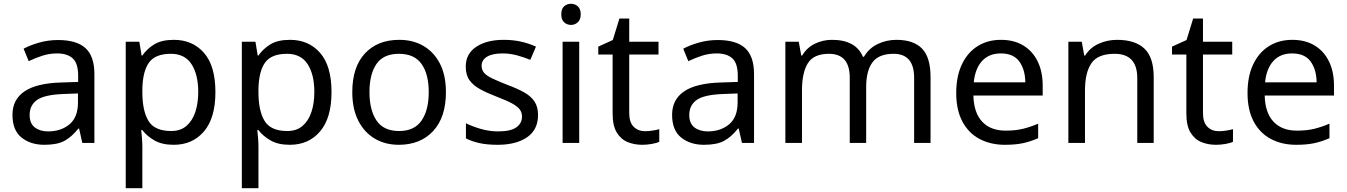

<svg xmlns="http://www.w3.org/2000/svg" viewBox="-20 -757 7137 1017"><path d="M288 -545Q386 -545 433 -502Q480 -459 480 -365V0H416L399 -76H395Q360 -32 321.5 -11Q283 10 215 10Q142 10 94 -28.5Q46 -67 46 -149Q46 -229 109 -272.5Q172 -316 303 -320L394 -323V-355Q394 -422 365 -448Q336 -474 283 -474Q241 -474 203 -461.5Q165 -449 132 -433L105 -499Q140 -518 188 -531.5Q236 -545 288 -545ZM314 -259Q214 -255 175.5 -227Q137 -199 137 -148Q137 -103 164.5 -82Q192 -61 235 -61Q303 -61 348 -98.5Q393 -136 393 -214V-262Z M901 -546Q1000 -546 1060.5 -477Q1121 -408 1121 -269Q1121 -132 1060.5 -61Q1000 10 900 10Q838 10 797.5 -13.5Q757 -37 734 -68H728Q730 -51 732 -25Q734 1 734 20V240H646V-536H718L730 -463H734Q758 -498 797 -522Q836 -546 901 -546ZM885 -472Q803 -472 769.5 -426Q736 -380 734 -286V-269Q734 -170 766.5 -116.5Q799 -63 887 -63Q936 -63 967.5 -90Q999 -117 1014.5 -163.5Q1030 -210 1030 -270Q1030 -362 994.5 -417Q959 -472 885 -472Z M1516 -546Q1615 -546 1675.5 -477Q1736 -408 1736 -269Q1736 -132 1675.5 -61Q1615 10 1515 10Q1453 10 1412.5 -13.5Q1372 -37 1349 -68H1343Q1345 -51 1347 -25Q1349 1 1349 20V240H1261V-536H1333L1345 -463H1349Q1373 -498 1412 -522Q1451 -546 1516 -546ZM1500 -472Q1418 -472 1384.5 -426Q1351 -380 1349 -286V-269Q1349 -170 1381.5 -116.5Q1414 -63 1502 -63Q1551 -63 1582.5 -90Q1614 -117 1629.5 -163.5Q1645 -210 1645 -270Q1645 -362 1609.5 -417Q1574 -472 1500 -472Z M2342 -269Q2342 -136 2274.5 -63Q2207 10 2092 10Q2021 10 1965.5 -22.5Q1910 -55 1878 -117.5Q1846 -180 1846 -269Q1846 -402 1913 -474Q1980 -546 2095 -546Q2168 -546 2223.5 -513.5Q2279 -481 2310.5 -419.5Q2342 -358 2342 -269ZM1937 -269Q1937 -174 1974.5 -118.5Q2012 -63 2094 -63Q2175 -63 2213 -118.5Q2251 -174 2251 -269Q2251 -364 2213 -418Q2175 -472 2093 -472Q2011 -472 1974 -418Q1937 -364 1937 -269Z M2830 -148Q2830 -70 2772 -30Q2714 10 2616 10Q2560 10 2519.5 1Q2479 -8 2448 -24V-104Q2480 -88 2525.5 -74.5Q2571 -61 2618 -61Q2685 -61 2715 -82.5Q2745 -104 2745 -140Q2745 -160 2734 -176Q2723 -192 2694.5 -208Q2666 -224 2613 -244Q2561 -264 2524 -284Q2487 -304 2467 -332Q2447 -360 2447 -404Q2447 -472 2502.5 -509Q2558 -546 2648 -546Q2697 -546 2739.5 -536.5Q2782 -527 2819 -510L2789 -440Q2755 -454 2718 -464Q2681 -474 2642 -474Q2588 -474 2559.5 -456.5Q2531 -439 2531 -409Q2531 -387 2544 -371.5Q2557 -356 2587.5 -341.5Q2618 -327 2669 -307Q2720 -288 2756 -268Q2792 -248 2811 -219.5Q2830 -191 2830 -148Z M3005 -737Q3025 -737 3040.5 -723.5Q3056 -710 3056 -681Q3056 -653 3040.5 -639Q3025 -625 3005 -625Q2983 -625 2968 -639Q2953 -653 2953 -681Q2953 -710 2968 -723.5Q2983 -737 3005 -737ZM3048 -536V0H2960V-536Z M3397 -62Q3417 -62 3438 -65.5Q3459 -69 3472 -73V-6Q3458 1 3432 5.5Q3406 10 3382 10Q3340 10 3304.5 -4.5Q3269 -19 3247 -55Q3225 -91 3225 -156V-468H3149V-510L3226 -545L3261 -659H3313V-536H3468V-468H3313V-158Q3313 -109 3336.5 -85.5Q3360 -62 3397 -62Z M3782 -545Q3880 -545 3927 -502Q3974 -459 3974 -365V0H3910L3893 -76H3889Q3854 -32 3815.5 -11Q3777 10 3709 10Q3636 10 3588 -28.5Q3540 -67 3540 -149Q3540 -229 3603 -272.5Q3666 -316 3797 -320L3888 -323V-355Q3888 -422 3859 -448Q3830 -474 3777 -474Q3735 -474 3697 -461.5Q3659 -449 3626 -433L3599 -499Q3634 -518 3682 -531.5Q3730 -545 3782 -545ZM3808 -259Q3708 -255 3669.5 -227Q3631 -199 3631 -148Q3631 -103 3658.5 -82Q3686 -61 3729 -61Q3797 -61 3842 -98.5Q3887 -136 3887 -214V-262Z M4728 -546Q4819 -546 4864 -499.5Q4909 -453 4909 -349V0H4822V-345Q4822 -472 4713 -472Q4635 -472 4601.5 -427Q4568 -382 4568 -296V0H4481V-345Q4481 -472 4371 -472Q4290 -472 4259 -422Q4228 -372 4228 -278V0H4140V-536H4211L4224 -463H4229Q4254 -505 4296.5 -525.5Q4339 -546 4387 -546Q4513 -546 4551 -456H4556Q4583 -502 4629.5 -524Q4676 -546 4728 -546Z M5282 -546Q5351 -546 5400.5 -516Q5450 -486 5476.5 -431.5Q5503 -377 5503 -304V-251H5136Q5138 -160 5182.5 -112.5Q5227 -65 5307 -65Q5358 -65 5397.5 -74.5Q5437 -84 5479 -102V-25Q5438 -7 5398 1.5Q5358 10 5303 10Q5227 10 5168.5 -21Q5110 -52 5077.5 -113.5Q5045 -175 5045 -264Q5045 -352 5074.5 -415Q5104 -478 5157.5 -512Q5211 -546 5282 -546ZM5281 -474Q5218 -474 5181.5 -433.5Q5145 -393 5138 -321H5411Q5410 -389 5379 -431.5Q5348 -474 5281 -474Z M5897 -546Q5993 -546 6042 -499.5Q6091 -453 6091 -349V0H6004V-343Q6004 -472 5884 -472Q5795 -472 5761 -422Q5727 -372 5727 -278V0H5639V-536H5710L5723 -463H5728Q5754 -505 5800 -525.5Q5846 -546 5897 -546Z M6436 -62Q6456 -62 6477 -65.5Q6498 -69 6511 -73V-6Q6497 1 6471 5.5Q6445 10 6421 10Q6379 10 6343.5 -4.5Q6308 -19 6286 -55Q6264 -91 6264 -156V-468H6188V-510L6265 -545L6300 -659H6352V-536H6507V-468H6352V-158Q6352 -109 6375.5 -85.5Q6399 -62 6436 -62Z M6825 -546Q6894 -546 6943.5 -516Q6993 -486 7019.5 -431.5Q7046 -377 7046 -304V-251H6679Q6681 -160 6725.5 -112.5Q6770 -65 6850 -65Q6901 -65 6940.5 -74.5Q6980 -84 7022 -102V-25Q6981 -7 6941 1.5Q6901 10 6846 10Q6770 10 6711.5 -21Q6653 -52 6620.5 -113.5Q6588 -175 6588 -264Q6588 -352 6617.5 -415Q6647 -478 6700.5 -512Q6754 -546 6825 -546ZM6824 -474Q6761 -474 6724.5 -433.5Q6688 -393 6681 -321H6954Q6953 -389 6922 -431.5Q6891 -474 6824 -474Z"/></svg>

Font: Noto Sans Samaritan
Style: Regular
Weight: 400
Designer: Monotype Design Team
Foundry: Monotype Imaging Inc.
Version: Version 2.001; ttfautohint (v1.8.4.7-5d5b)